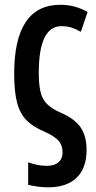

<svg xmlns="http://www.w3.org/2000/svg" viewBox="-20 -572 407 812"><path d="M184.1 220.2Q161.1 220.2 139.9 217.3Q118.7 214.4 99.1 209.5V114.3Q116.7 121.1 137.2 125.2Q157.7 129.4 177.7 129.4Q210 129.4 227.3 114.3Q244.6 99.1 244.6 73.2Q244.6 42.5 228 23.4Q211.4 4.4 168.5 -15.1Q121.1 -34.7 93 -62.5Q64.9 -90.3 52.5 -137Q40 -183.6 40 -260.3Q40 -551.8 235.8 -551.8Q295.9 -551.8 350.6 -521.5L321.8 -437.5Q300.8 -449.7 281.5 -455.6Q262.2 -461.4 240.2 -461.4Q144 -461.4 144 -264.6Q144 -216.8 150.9 -185.5Q157.7 -154.3 177.7 -133.3Q197.8 -112.3 237.3 -95.2Q296.9 -69.3 321.5 -32.5Q346.2 4.4 346.2 61.5Q346.2 139.2 304 179.7Q261.7 220.2 184.1 220.2Z"/></svg>

Font: Open Sans Condensed SemiBold
Style: Regular
Weight: 600
Width: 3
Designer: Monotype Design Team
Foundry: Monotype Imaging Inc.
Version: Version 3.000; ttfautohint (v1.8.4)